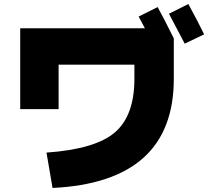

<svg xmlns="http://www.w3.org/2000/svg" viewBox="-20 -870 1040 950"><path d="M894 -654Q840 -758 816 -802L912 -850Q958 -766 990 -700ZM840 -680V-480Q840 31 240 60L210 -115Q452 -132 548.5 -215Q645 -298 645 -480V-550H270V-330H80V-730H697Q691 -742 680 -762Q669 -782 666 -788L760 -835Q797 -767 840 -680Z"/></svg>

Font: Mplus 1p Black
Style: Regular
Weight: 900
Version: Version 1.061